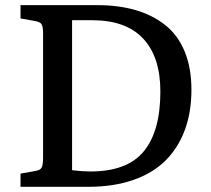

<svg xmlns="http://www.w3.org/2000/svg" viewBox="-20 -720 814 740"><path d="M59.1 0V-50.8L116.2 -61Q135.7 -64 140.9 -75Q146 -85.9 146 -111.8V-591.8Q146 -616.7 140.4 -626.2Q134.8 -635.7 113.8 -639.2L59.1 -648.9V-700.2H354Q436.5 -700.2 502.2 -681.2Q567.9 -662.1 616.7 -623.5Q665.5 -585 691.7 -521.7Q717.8 -458.5 717.8 -374Q717.8 -289.1 692.9 -220.5Q668 -151.9 619.1 -102.5Q570.3 -53.2 494.4 -26.6Q418.5 0 319.8 0ZM328.1 -59.1Q470.7 -59.1 534.4 -137Q598.1 -214.8 598.1 -367.2Q598.1 -500 532 -571Q465.8 -642.1 335 -642.1H257.8V-64Q297.9 -59.1 328.1 -59.1Z"/></svg>

Font: Literata Book Medium
Style: Regular
Weight: 500
Designer: Latin by Veronika Burian and Jose Scaglione. Greek by Irene Vlachou. Cyrillic by Vera Evstafieva
Foundry: TypeTogether
Version: Version 2.003;PS 002.003;hotconv 1.0.88;makeotf.lib2.5.64775